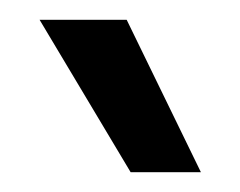

<svg xmlns="http://www.w3.org/2000/svg" viewBox="-20 -814 243 194"><path d="M183 -640C183 -640 112 -640 112 -640C112 -640 20 -794 20 -794C20 -794 108 -794 108 -794C108 -794 183 -640 183 -640Z"/></svg>

Font: Preevio_Regular
Style: Regular
Weight: 500
Designer: Gumpita Rahayu
Foundry: Tokotype Studio
Version: ""